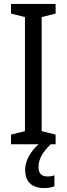

<svg xmlns="http://www.w3.org/2000/svg" viewBox="-20 -734 340 977"><path d="M176 117C176 78 193 44 238 0H263V-49L192 -67V-647L263 -665V-714H36V-665L107 -647V-67L36 -49V0H176C136 36 108 83 108 129C108 190 140 223 206 223C227 223 244 219 257 214V158C249 161 238 164 221 164C192 164 176 148 176 117Z"/></svg>

Font: Noto Sans Gurmukhi UI Condensed
Style: Regular
Weight: 400
Width: 3
Designer: Jelle Bosma - Monotype Design Team
Foundry: Monotype Imaging Inc.
Version: Version 2.004